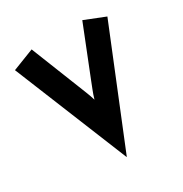

<svg xmlns="http://www.w3.org/2000/svg" viewBox="-153 -743 841 882"><g transform="rotate(-30 267.5 -302.0)"><path d="M136.1 -625 238.2 -368.1Q246.5 -346.5 254.9 -326Q263.2 -305.6 270.8 -280.6Q277.8 -304.9 285.8 -324.7Q293.8 -344.4 302.8 -368.1L404.9 -625L513.2 -581.9Q513.2 -581.9 268.1 20.8H266.7L22.2 -580.6Q22.2 -580.6 136.1 -625Z"/></g></svg>

Font: co2trust
Style: Bold
Weight: 700
Designer: Kristian Moeller
Foundry: Dicotype
Version: Version 1.000